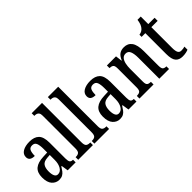

<svg xmlns="http://www.w3.org/2000/svg" viewBox="34 -1484 2217 2217"><g transform="rotate(-45 1143.0 -375.0)"><path d="M160 10Q109 10 73 -29.5Q37 -69 37 -151Q37 -231 82 -269Q127 -307 218 -310L283 -313V-373Q283 -429 270.5 -462Q258 -495 218 -495Q179 -495 166.5 -465.5Q154 -436 154 -386Q71 -386 71 -449Q71 -496 114 -521.5Q157 -547 226 -547Q304 -547 343.5 -507.5Q383 -468 383 -373V-115Q383 -73 394 -58Q405 -43 432 -43H435V0H305L292 -84H285Q268 -56 252 -35Q236 -14 214.5 -2Q193 10 160 10ZM194 -46Q235 -46 259.5 -87Q284 -128 284 -191V-272L242 -269Q184 -265 162 -234Q140 -203 140 -145Q140 -99 153 -72.5Q166 -46 194 -46Z M477 0V-43H487Q514 -43 530.5 -57Q547 -71 547 -117V-650Q547 -679 538 -693Q529 -707 515 -712Q501 -717 487 -717H477V-760H646V-117Q646 -71 662.5 -57Q679 -43 708 -43H717V0Z M741 0V-43H751Q778 -43 794.5 -57Q811 -71 811 -117V-650Q811 -679 802 -693Q793 -707 779 -712Q765 -717 751 -717H741V-760H910V-117Q910 -71 926.5 -57Q943 -43 972 -43H981V0Z M1153 10Q1102 10 1066 -29.5Q1030 -69 1030 -151Q1030 -231 1075 -269Q1120 -307 1211 -310L1276 -313V-373Q1276 -429 1263.5 -462Q1251 -495 1211 -495Q1172 -495 1159.5 -465.5Q1147 -436 1147 -386Q1064 -386 1064 -449Q1064 -496 1107 -521.5Q1150 -547 1219 -547Q1297 -547 1336.5 -507.5Q1376 -468 1376 -373V-115Q1376 -73 1387 -58Q1398 -43 1425 -43H1428V0H1298L1285 -84H1278Q1261 -56 1245 -35Q1229 -14 1207.5 -2Q1186 10 1153 10ZM1187 -46Q1228 -46 1252.5 -87Q1277 -128 1277 -191V-272L1235 -269Q1177 -265 1155 -234Q1133 -203 1133 -145Q1133 -99 1146 -72.5Q1159 -46 1187 -46Z M1477 0V-43H1483Q1510 -43 1527.5 -55.5Q1545 -68 1545 -115V-425Q1545 -469 1528 -481Q1511 -493 1485 -493H1481V-536H1630L1640 -456H1644Q1664 -505 1693.5 -526Q1723 -547 1768 -547Q1832 -547 1866 -500Q1900 -453 1900 -350V-115Q1900 -68 1915 -55.5Q1930 -43 1956 -43H1960V0H1801V-343Q1801 -407 1785.5 -444Q1770 -481 1730 -481Q1697 -481 1678 -458Q1659 -435 1651 -397.5Q1643 -360 1643 -319V-110Q1643 -66 1659.5 -54.5Q1676 -43 1702 -43H1707V0Z M2174 10Q2117 10 2088 -24.5Q2059 -59 2059 -146V-486H1998V-521Q2023 -525 2040 -535Q2057 -545 2069 -561Q2081 -576 2089.5 -597.5Q2098 -619 2104 -659H2157V-536H2260V-486H2157V-147Q2157 -95 2169.5 -72Q2182 -49 2211 -49Q2228 -49 2241.5 -51Q2255 -53 2268 -57V-7Q2255 -1 2231 4.5Q2207 10 2174 10Z"/></g></svg>

Font: Noto Serif Myanmar ExtraCondensed Medium
Style: Regular
Weight: 500
Width: 2
Designer: Ben Mitchell and the Monotype Design Team
Foundry: Monotype Imaging Inc.
Version: Version 2.106; ttfautohint (v1.8.4.7-5d5b)